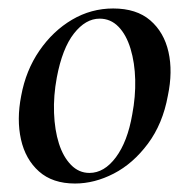

<svg xmlns="http://www.w3.org/2000/svg" viewBox="-20 -419 445 453"><path d="M157 14Q104 14 72 -14.5Q40 -43 29.5 -90Q19 -137 30 -193Q41 -253 73 -299.5Q105 -346 150 -372.5Q195 -399 247 -399Q302 -399 334.5 -371Q367 -343 377.5 -296.5Q388 -250 376 -193Q364 -127 329 -80Q294 -33 248.5 -9.5Q203 14 157 14ZM191 -11Q226 -11 253.5 -48Q281 -85 292 -149Q300 -191 299 -231Q298 -271 288 -304Q278 -337 259.5 -356Q241 -375 215 -375Q182 -375 154.5 -340Q127 -305 114 -236Q106 -193 107.5 -152.5Q109 -112 119 -80.5Q129 -49 147.5 -30Q166 -11 191 -11Z"/></svg>

Font: Cormorant Garamond Light SemiBold
Style: Italic
Weight: 600
Italic angle: -10°
Version: Version 4.001